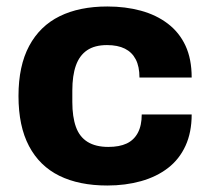

<svg xmlns="http://www.w3.org/2000/svg" viewBox="-20 -560 652 592"><path d="M311 12Q224 12 163 -18Q102 -48 69.5 -109.5Q37 -171 37 -264Q37 -357 70 -418.5Q103 -480 164 -510Q225 -540 311 -540Q367 -540 414.5 -527Q462 -514 497.5 -487Q533 -460 552 -419Q571 -378 571 -321H410Q410 -355 398.5 -377Q387 -399 365 -410Q343 -421 310 -421Q272 -421 248.5 -405Q225 -389 214 -358Q203 -327 203 -281V-245Q203 -200 214 -169Q225 -138 250 -122.5Q275 -107 314 -107Q348 -107 370.5 -117.5Q393 -128 405 -150.5Q417 -173 417 -207H571Q571 -152 552 -110.5Q533 -69 498 -42Q463 -15 415 -1.5Q367 12 311 12Z"/></svg>

Font: Archivo SemiBold ExtraBold
Style: Regular
Weight: 800
Version: Version 2.001